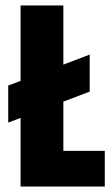

<svg xmlns="http://www.w3.org/2000/svg" viewBox="-20 -680 407 700"><path d="M55 -660H211V0H55ZM81 -130H362V0H81ZM307 -481V-346L10 -233V-368Z"/></svg>

Font: Bricolage Grotesque 96pt Condensed ExBd
Style: Regular
Weight: 800
Width: 3
Designer: Mathieu Triay
Foundry: Atelier Triay
Version: Version 1.001;Glyphs 3.2 (3207)